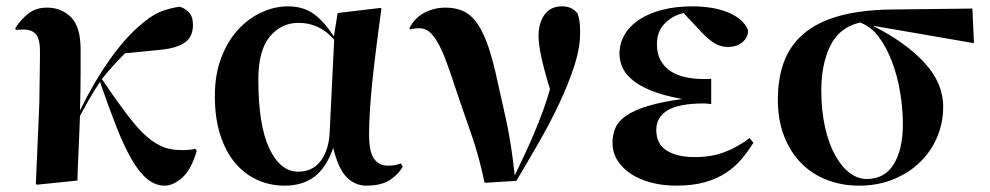

<svg xmlns="http://www.w3.org/2000/svg" viewBox="-20 -576 3119 605"><path d="M552 -103Q566 -103 576.5 -104Q587 -105 595 -107L600 -101Q583 -42 554.5 -16.5Q526 9 499 9Q470 9 444.5 -11.5Q419 -32 395 -73.5Q371 -115 347 -176Q323 -237 295 -318Q274 -286 260.5 -262.5Q247 -239 232 -211Q231 -190 230 -159.5Q229 -129 227.5 -99Q226 -69 225 -44Q224 -19 224 -7L96 6L93 4L104 -253L106 -406Q107 -450 94.5 -466.5Q82 -483 53 -483Q51 -483 43.5 -482.5Q36 -482 30 -482L28 -487Q45 -514 69 -533Q93 -552 128 -552Q173 -552 203.5 -522Q234 -492 234 -420Q234 -415 234 -395.5Q234 -376 234 -349Q234 -322 233.5 -290Q233 -258 232 -228Q278 -321 326 -388.5Q374 -456 420 -495Q456 -527 484.5 -538.5Q513 -550 546 -555Q563 -550 575.5 -537Q588 -524 588 -497Q588 -460 562.5 -442Q537 -424 485 -419L374 -408Q356 -390 338.5 -371Q321 -352 301 -327Q321 -297 338 -273Q355 -249 370 -229Q400 -188 427 -160Q456 -131 485 -117Q514 -103 552 -103Z M1203 -54Q1216 -54 1225.5 -56Q1235 -58 1243 -61L1249 -51Q1237 -28 1209.5 -9.5Q1182 9 1134 9Q1099 9 1072.5 -17.5Q1046 -44 1030 -110Q1008 -47 970.5 -19Q933 9 877 9Q831 9 791 -9Q751 -27 721 -62.5Q691 -98 674 -151Q657 -204 657 -273Q657 -342 677.5 -395Q698 -448 731 -483.5Q764 -519 805 -537.5Q846 -556 887 -556Q935 -556 968 -532.5Q1001 -509 1032 -461L1044 -535L1179 -551L1182 -549Q1162 -406 1152.5 -311.5Q1143 -217 1143 -152Q1143 -98 1158.5 -76Q1174 -54 1203 -54ZM920 -35Q965 -35 991 -69.5Q1017 -104 1019 -164L1033 -451Q987 -504 921 -504Q866 -504 830 -460.5Q794 -417 794 -325Q794 -182 828.5 -108.5Q863 -35 920 -35Z M1301 -487Q1293 -487 1286 -486Q1279 -485 1273 -483L1270 -487Q1286 -519 1316.5 -535.5Q1347 -552 1384 -552Q1413 -552 1436.5 -542.5Q1460 -533 1478.5 -509.5Q1497 -486 1512.5 -446Q1528 -406 1542 -345Q1557 -279 1574 -202Q1591 -125 1602 -23Q1622 -65 1638.5 -100.5Q1655 -136 1668.5 -169Q1682 -202 1693 -232.5Q1704 -263 1713 -295Q1677 -412 1677 -462Q1677 -504 1696 -530Q1715 -556 1750 -556Q1767 -556 1778 -551Q1789 -546 1800 -534Q1805 -519 1806.5 -505.5Q1808 -492 1808 -472Q1808 -425 1789.5 -368Q1771 -311 1742 -249.5Q1713 -188 1677 -125.5Q1641 -63 1607 -6L1507 0Q1489 -86 1463 -159.5Q1437 -233 1413 -305Q1398 -351 1385 -385.5Q1372 -420 1359 -442.5Q1346 -465 1332.5 -476Q1319 -487 1301 -487Z M2169 -81Q2221 -81 2262.5 -96.5Q2304 -112 2342 -141L2354 -126Q2337 -99 2317 -75Q2297 -51 2268.5 -32Q2240 -13 2201.5 -2Q2163 9 2111 9Q2069 9 2032.5 -0.5Q1996 -10 1969 -27.5Q1942 -45 1926 -70Q1910 -95 1910 -126Q1910 -152 1919.5 -173.5Q1929 -195 1954 -212Q1979 -229 2021.5 -242Q2064 -255 2130 -264Q2069 -275 2030.5 -291Q1992 -307 1970 -326.5Q1948 -346 1940 -366.5Q1932 -387 1932 -407Q1932 -439 1948 -466.5Q1964 -494 1994 -514Q2024 -534 2066.5 -545Q2109 -556 2162 -556Q2190 -556 2217.5 -552Q2245 -548 2269 -539Q2293 -530 2311 -515.5Q2329 -501 2337 -481Q2338 -459 2320 -443.5Q2302 -428 2273 -428Q2253 -428 2234 -438.5Q2215 -449 2194 -471L2134 -535Q2099 -527 2074.5 -502Q2050 -477 2050 -436Q2050 -407 2061.5 -386Q2073 -365 2092.5 -352Q2112 -339 2139 -333Q2166 -327 2198 -327Q2203 -327 2209 -327Q2215 -327 2221 -328V-248Q2214 -249 2208.5 -249.5Q2203 -250 2197 -250Q2120 -250 2084 -228.5Q2048 -207 2048 -167Q2048 -122 2081 -101.5Q2114 -81 2169 -81Z M3049 -440 2730 -495Q2833 -443 2892.5 -379Q2952 -315 2952 -239Q2952 -189 2933 -144Q2914 -99 2879 -65Q2844 -31 2795 -11Q2746 9 2687 9Q2633 9 2586 -9Q2539 -27 2504.5 -62Q2470 -97 2450.5 -147.5Q2431 -198 2431 -263Q2431 -328 2450 -380Q2469 -432 2511 -468.5Q2553 -505 2620 -524.5Q2687 -544 2783 -546L3044 -549ZM2568 -292Q2568 -226 2580 -174Q2592 -122 2612 -86Q2632 -50 2657.5 -31Q2683 -12 2711 -12Q2768 -12 2796.5 -59Q2825 -106 2825 -184Q2825 -233 2816.5 -284.5Q2808 -336 2791 -381Q2774 -426 2749 -459.5Q2724 -493 2690 -505Q2625 -490 2596.5 -432Q2568 -374 2568 -292Z"/></svg>

Font: XinYuGongZhangJiaSongA
Style: Regular
Weight: 900
Designer: XinYuGong
Foundry: Adobe Systems Incorporated
Version: Version 1.00